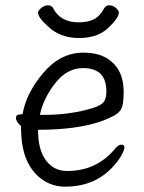

<svg xmlns="http://www.w3.org/2000/svg" viewBox="-20 -684 540 722"><path d="M225 18Q178 18 140 -8Q102 -34 80.5 -82Q59 -130 59 -210Q40 -226 40 -241Q40 -254 59 -254L65 -255Q78 -333 142.5 -409.5Q207 -486 293 -486Q350 -486 385 -463Q445 -424 445 -340Q445 -306 440.5 -286.5Q436 -267 417.5 -254.5Q399 -242 358 -227Q267 -196 123 -196Q123 -120 153 -80.5Q183 -41 232 -41Q343 -41 412 -124Q425 -140 436 -140Q448 -140 448 -130Q448 -120 435 -97Q422 -74 395 -47Q328 18 225 18ZM161 -584Q123 -618 123 -637Q123 -644 135 -654Q147 -664 160 -664Q174 -664 180 -653Q207 -600 276 -600Q309 -600 332 -611Q355 -622 372 -653Q378 -664 391 -664Q405 -664 416 -654Q427 -644 427 -637Q427 -617 387 -579Q347 -541 277 -541Q207 -541 161 -584ZM145 -252Q245 -252 330 -278Q361 -288 370.5 -301Q380 -314 380 -341Q380 -428 292 -428Q232 -428 187.5 -371Q143 -314 130 -252Z"/></svg>

Font: Moon Stars Kai HW
Style: Regular
Weight: 400
Designer: GuiWonder
Version: Version 1.101